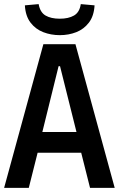

<svg xmlns="http://www.w3.org/2000/svg" viewBox="-22 -914 578 934"><path d="M-2 0 189 -699H345L536 0H416L373 -171H161L118 0ZM184 -272H350L270 -592H263ZM269 -743Q226 -743 188.5 -757.5Q151 -772 126.5 -804Q102 -836 99 -888L166 -894Q173 -854 199.5 -838.5Q226 -823 269 -823Q311 -823 338 -838.5Q365 -854 371 -894L438 -888Q435 -836 410.5 -804Q386 -772 349 -757.5Q312 -743 269 -743Z"/></svg>

Font: Ruda
Style: Bold
Weight: 700
Designer: Mariela Monsalve and Angelina Sanchez
Foundry: Mariela Monsalve and Angelina Sanchez
Version: Version 2.000